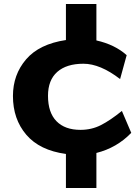

<svg xmlns="http://www.w3.org/2000/svg" viewBox="-20 -820 704 964"><path d="M639 -153Q567 -78 464 -52V124H311V-47Q179 -65 112 -143.5Q45 -222 45 -338Q45 -445 111 -522Q177 -599 311 -619V-800H464V-617Q557 -596 616 -543L583 -423Q483 -500 399 -500Q314 -500 267.5 -459Q221 -418 221 -339Q221 -255 263.5 -211.5Q306 -168 384 -168Q440 -168 487 -192Q534 -216 592 -263Z"/></svg>

Font: Martel Sans Heavy
Style: Regular
Weight: 900
Designer: Dan Reynolds and Mathieu Réguer
Foundry: Dan Reynolds and Mathieu Réguer
Version: Version 1.001;PS 001.001;hotconv 1.0.70;makeotf.lib2.5.58329